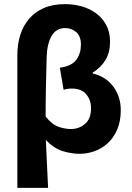

<svg xmlns="http://www.w3.org/2000/svg" viewBox="-20 -733 640 930"><path d="M64 177V-466Q64 -518 78 -563Q92 -608 120.5 -641.5Q149 -675 192.5 -694Q236 -713 296 -713Q337 -713 376 -702Q415 -691 445.5 -668.5Q476 -646 494.5 -612Q513 -578 513 -531Q513 -480 491.5 -443.5Q470 -407 429 -381V-377Q457 -371 482 -356Q507 -341 525.5 -318Q544 -295 554.5 -265Q565 -235 565 -200Q565 -145 547.5 -105Q530 -65 501.5 -39Q473 -13 437.5 -0.5Q402 12 366 12Q325 12 282.5 -1.5Q240 -15 202 -55Q205 5 207.5 62.5Q210 120 213 177ZM323 -108Q363 -108 392 -133Q421 -158 421 -209Q421 -248 398 -276Q375 -304 328 -304Q306 -304 288 -298L270 -405Q328 -413 350 -444Q372 -475 372 -517Q372 -558 349 -577.5Q326 -597 296 -597Q252 -597 230 -559Q208 -521 206 -457Q204 -384 202.5 -313Q201 -242 201 -169Q230 -131 262 -119.5Q294 -108 323 -108Z"/></svg>

Font: Font
Style: ¶
Weight: 700
Designer: Paul D. Hunt
Foundry: Adobe Systems Incorporated
Version: Version 3.000